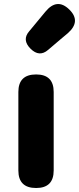

<svg xmlns="http://www.w3.org/2000/svg" viewBox="-20 -942 396 962"><path d="M161 0Q72 0 72 -88V-481Q72 -569 161 -569Q249 -569 249 -481V-284V-88Q249 0 161 0ZM126 -785 208 -884Q266 -954 327 -894.5Q388 -835 319 -775L282 -744L221 -692Q177 -654 133 -698Q89 -742 126 -785Z"/></svg>

Font: GenSenRounded TW H
Style: Regular
Weight: 900
Version: Version 1.501;PS 1;hotconv 16.6.51;makeotf.lib2.5.65220